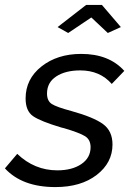

<svg xmlns="http://www.w3.org/2000/svg" viewBox="-44 -750 539 780"><path d="M190 -640 306 -730H370L447 -640L394 -616L327 -679L233 -616ZM-24 -66 26 -125Q96 -58 189 -58Q249 -58 286.5 -83.5Q324 -109 324 -152Q324 -183 301 -197Q278 -211 217 -229Q209 -231 205 -232Q121 -257 90.5 -278Q60 -299 60 -350Q60 -429 124.5 -480Q189 -531 286 -531Q399 -531 461 -462L410 -409Q362 -464 282 -464Q222 -464 184.5 -439.5Q147 -415 147 -370Q147 -340 166.5 -327.5Q186 -315 246 -299Q336 -274 374.5 -246Q413 -218 413 -163Q413 -89 349 -39.5Q285 10 181 10Q46 10 -24 -66Z"/></svg>

Font: Raleway-v4020 Medium
Style: Italic
Weight: 500
Italic angle: -12°
Designer: Matt McInerney, Pablo Impallari, Rodrigo Fuenzalida
Foundry: Matt McInerney, Pablo Impallari, Rodrigo Fuenzalida
Version: Version 4.020;PS 004.020;hotconv 1.0.88;makeotf.lib2.5.64775